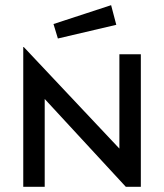

<svg xmlns="http://www.w3.org/2000/svg" viewBox="-20 -723 635 743"><path d="M70 -541H72L442 -148V-513H525V0H467L153 -340V0H70ZM187 -630 410 -703 430 -627 204 -574Z"/></svg>

Font: Lineal
Style: Regular
Weight: 400
Designer: Created by Frank Adebiaye with contributions from Anton Moglia & Ariel Martín Pérez
Created by Frank ADEBIAYE with FontF
Foundry: Velvetyne Type Foundry
Version: Version 2.000